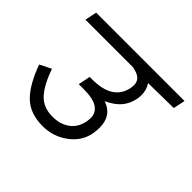

<svg xmlns="http://www.w3.org/2000/svg" viewBox="-114 -597 733 733"><g transform="rotate(45 252.5 -230.5)"><path d="M373 -357Q373 -342 371 -334Q365 -303 346 -280Q327 -257 290 -240Q348 -220 348 -155Q348 -139 345 -121Q335 -70 290.5 -37.5Q246 -5 190 -5Q121 -5 82 -43.5Q43 -82 14 -162L60 -185Q83 -120 112 -88.5Q141 -57 191 -57Q231 -57 259.5 -77Q288 -97 296 -137Q298 -151 298 -157Q298 -184 275.5 -200Q253 -216 197 -216H185H174L184 -265H195Q307 -264 324 -344Q326 -356 326 -361Q326 -381 314 -392Q302 -403 274 -408H18L28 -456H505L495 -408L358 -406Q373 -385 373 -357Z"/></g></svg>

Font: Cambay Devanagari
Style: Italic
Weight: 400
Italic angle: -11°
Designer: Pooja Saxena
Foundry: Pooja Saxena
Version: Version 1.018;PS 001.018;hotconv 1.0.70;makeotf.lib2.5.58329